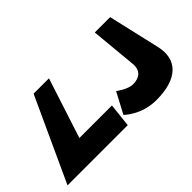

<svg xmlns="http://www.w3.org/2000/svg" viewBox="-79 -903 1247 1247"><g transform="rotate(-45 544.5 -280.0)"><path d="M971.3 -577H830.3L860.5 -258C866.2 -191 825.9 -163 768.9 -163C718.9 -163 659.1 -210 659.1 -210L583.3 -67C583.3 -67 664.4 17 803.4 17C999.4 17 1087.3 -74 1053.7 -220ZM409.3 -577H268.3L3 0H556L573.9 -163H274.9Z"/></g></svg>

Font: Hussar Milosc
Style: Obl
Weight: 700
Foundry: Cannot Into Space Fonts
Version: Version 1.02